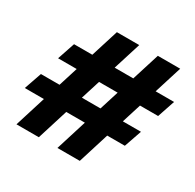

<svg xmlns="http://www.w3.org/2000/svg" viewBox="-151 -855 1035 1019"><g transform="rotate(30 367.0 -345.0)"><path d="M698 -414 734 -521H621L674 -690H537L484 -521H370L423 -690H286L233 -521H121L85 -414H199L162 -296H48L11 -189H128L69 0H206L265 -189H379L320 0H457L516 -189H624L661 -296H550L587 -414ZM413 -296H299L336 -414H450Z"/></g></svg>

Font: Exo 2 Extra Bold
Style: Italic
Weight: 800
Italic angle: -8°
Designer: Natanael Gama
Version: Version 1.001;PS 001.001;hotconv 1.0.88;makeotf.lib2.5.64775